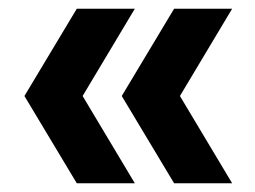

<svg xmlns="http://www.w3.org/2000/svg" viewBox="-20 -490 584 440"><path d="M259 -270 379 -470H512L369 -231V-309L512 -70H379ZM36 -270 156 -470H289L146 -231V-309L289 -70H156Z"/></svg>

Font: Uncut Sans Variable
Style: Regular
Weight: 400
Designer: Kasper Nordkvist
Foundry: UNCUT.wtf
Version: Version 1.303;Glyphs 3.1.2 (3151)